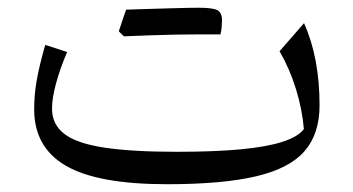

<svg xmlns="http://www.w3.org/2000/svg" viewBox="-20 -465 904 491"><path d="M757.1 -134.9Q742.6 -115.4 702.5 -102.4Q662.5 -89.4 595.4 -83.1Q528.3 -76.8 432.2 -76.8Q315.7 -76.8 245.6 -87.7Q175.4 -98.5 144.2 -122.8Q113 -147.1 113 -187.1Q113 -213.5 123.3 -251.8Q133.6 -290 151.7 -332L95.6 -350.2Q80.1 -295.4 73.8 -259.1Q67.4 -222.8 67.4 -185.6Q67.4 -87.9 148.9 -40.9Q230.3 6.1 407.1 6.1Q549.6 6.1 635.2 -14.2Q720.8 -34.4 759 -78.7Q797.2 -122.9 797.2 -195.7Q797.2 -317.3 757.5 -405.8L694.9 -334Q720.4 -290 736.7 -237.8Q752.9 -185.7 757.1 -134.9ZM493.5 -377.1Q509 -377.1 518.9 -377.1Q528.7 -377.1 534.6 -377.1Q540.4 -377.1 543.8 -377Q546 -386 546.9 -396Q547.8 -406 547.8 -413.2Q547.8 -432.3 536.2 -438.8Q524.7 -445.2 489.4 -445.2Q454.9 -435.8 420.5 -425.6Q386 -415.5 351.9 -405.4Q317.7 -395.3 283.8 -384.9Q287.2 -381.7 290.4 -378.4Q293.6 -375.2 296.9 -372.1Q328 -373.4 361.5 -374.6Q395.1 -375.8 428.6 -376.5Q462.1 -377.1 493.5 -377.1ZM296.9 -372.1Q329.2 -383.9 361.3 -395.8Q393.4 -407.7 425.5 -420.2Q457.5 -432.8 489.4 -445.2Q479.8 -445.2 459.8 -444.9Q439.8 -444.5 413.6 -443.7Q387.4 -442.8 358.5 -442.1Q329.5 -441.4 302.5 -440.3Q297.7 -426.7 293.1 -413.1Q288.6 -399.5 283.8 -384.9Q287.2 -381.7 290.4 -378.4Q293.6 -375.2 296.9 -372.1Z"/></svg>

Font: Pinar-VF-FD
Style: Regular
Weight: 300
Designer: Amin Abedi
Version: Version 3.0